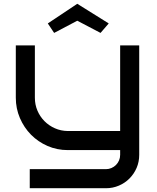

<svg xmlns="http://www.w3.org/2000/svg" viewBox="-20 -788 823 1008"><path d="M710.9 24.9Q710.9 61.5 697.3 93.3Q683.6 125 659.9 148.9Q636.2 172.9 604.2 186.5Q572.3 200.2 536.1 200.2H136.2V100.1H536.1Q551.3 100.1 564.9 94.2Q578.6 88.4 588.9 78.1Q599.1 67.9 605 54.2Q610.8 40.5 610.8 24.9V0H335.9Q279.3 0 229.5 -21.7Q179.7 -43.5 142.8 -80.8Q106 -118.2 84.5 -168.2Q63 -218.3 63 -274.9V-549.8H163.1V-274.9Q163.1 -238.8 176.5 -207.3Q189.9 -175.8 213.4 -152.1Q236.8 -128.4 268.3 -114.5Q299.8 -100.6 335.9 -100.1H610.8V-549.8H710.9ZM507.8 -615.2 385.7 -679.2 264.2 -615.2 231 -665 385.7 -768.1 550.8 -665Z"/></svg>

Font: Bruno Ace
Style: Regular
Weight: 400
Designer: Astigmatic (AOETI)
Foundry: Astigmatic (AOETI)
Version: Version 1.000